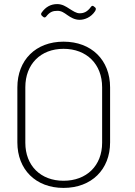

<svg xmlns="http://www.w3.org/2000/svg" viewBox="-20 -912 661 940"><path d="M370 -815C394 -815 426 -827 446 -858C451 -867 450 -873 445 -876L439 -881C434 -885 429 -884 425 -878C407 -853 389 -847 370 -847C353 -847 338 -858 320 -869C303 -880 285 -892 260 -892C231 -892 204 -880 183 -849C180 -844 181 -839 185 -835L192 -829C197 -825 202 -826 206 -831C224 -854 239 -859 261 -859C281 -859 293 -850 310 -838C326 -827 345 -815 370 -815ZM291 8C428 8 519 -82 519 -215V-484C519 -618 428 -708 291 -708C155 -708 65 -618 65 -484V-215C65 -82 155 8 291 8ZM291 -27C179 -27 104 -101 104 -213V-485C104 -598 179 -673 291 -673C404 -673 480 -598 480 -485V-213C480 -101 404 -27 291 -27Z"/></svg>

Font: Barlow ExtraLight
Style: Regular
Weight: 275
Designer: Jeremy Tribby
Foundry: Tribby Type
Version: Version 1.422;hotconv 1.0.109;makeotfexe 2.5.65596